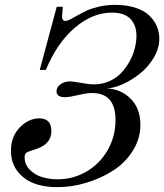

<svg xmlns="http://www.w3.org/2000/svg" viewBox="-20 -750 674 788"><path d="M168 -462.9H143.1L212.9 -722.2H237.8L234.9 -686Q233.4 -664.1 248 -664.1Q252.4 -664.1 258.3 -666Q264.2 -668 267.8 -670.2Q271.5 -672.4 280.5 -677.2Q289.6 -682.1 293 -684.1Q320.8 -699.7 338.9 -707.8Q356.9 -715.8 387.2 -722.9Q417.5 -730 452.1 -730Q500 -730 536.4 -718Q572.8 -706.1 593.3 -685.8Q613.8 -665.5 623.8 -641.8Q633.8 -618.2 633.8 -591.8Q633.8 -551.8 611.1 -513.4Q588.4 -475.1 555.2 -448.5Q522 -421.9 484.9 -405Q447.8 -388.2 418 -387.2Q477.5 -384.3 516.8 -344.2Q556.2 -304.2 556.2 -237.8Q556.2 -180.7 524.9 -131.1Q493.7 -81.5 444.1 -49.8Q394.5 -18.1 334.7 0Q274.9 18.1 215.8 18.1Q124.5 18.1 74.7 -23.2Q24.9 -64.5 24.9 -130.9Q24.9 -189.9 61.3 -227.1Q97.7 -264.2 141.1 -264.2Q190.9 -264.2 190.9 -211.9Q190.9 -157.7 125 -137.2Q95.7 -128.4 88.4 -123.3Q81.1 -118.2 81.1 -105Q81.1 -75.2 101.6 -54Q122.1 -32.7 151.9 -23.4Q181.6 -14.2 216.8 -14.2Q281.2 -14.2 335.9 -46.4Q390.6 -78.6 422.4 -134.8Q454.1 -190.9 454.1 -257.8Q454.1 -368.2 357.9 -368.2Q335 -368.2 299.6 -359.6Q264.2 -351.1 248 -351.1Q211.9 -351.1 211.9 -375Q211.9 -392.6 228.5 -404.3Q245.1 -416 267.1 -416Q277.3 -416 311.8 -409.9Q346.2 -403.8 366.2 -403.8Q399.9 -403.8 429.2 -417Q458.5 -430.2 478.3 -451.4Q498 -472.7 512.5 -499.3Q526.9 -525.9 533.4 -552.5Q540 -579.1 540 -603Q540 -647 515.1 -672.6Q490.2 -698.2 439 -698.2Q359.9 -698.2 287.1 -636.2Q214.4 -574.2 168 -462.9Z"/></svg>

Font: Flanker Steampunk
Style: Italic
Weight: 400
Italic angle: -12°
Designer: Alexey Kryukov, Leonardo Di Lena
Foundry: Alexey Kryukov, Leonardo Di Lena
Version: 1.210